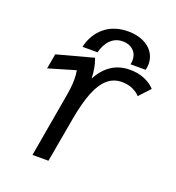

<svg xmlns="http://www.w3.org/2000/svg" viewBox="-133 -837 865 943"><g transform="rotate(20 300.0 -365.5)"><path d="M193 -293Q201.5 -339.5 205 -366.2Q208.5 -393 208.5 -417.5Q208.5 -443.5 204.5 -465.5L64 -424L78 -502.5L267.5 -553.5Q277 -529 281.2 -505.2Q285.5 -481.5 286.5 -451.5Q342.5 -557 450 -557Q493 -557 527 -542.5Q561 -528 581.5 -505L528.5 -448Q517 -462.5 491.8 -474.8Q466.5 -487 433.5 -487Q390 -487 358.5 -459.8Q327 -432.5 304.8 -377Q282.5 -321.5 267 -234L225.5 0H142ZM378 -731Q422 -731 455.5 -716Q489 -701 507.2 -674.5Q525.5 -648 525.5 -614Q525.5 -600.5 521.5 -583H442.5Q445 -595.5 445 -605Q445 -636.5 424.2 -656.2Q403.5 -676 369.5 -676Q332.5 -676 306.8 -651.8Q281 -627.5 270 -583H191Q207.5 -652 256 -691.5Q304.5 -731 378 -731Z"/></g></svg>

Font: JuliaMono
Style: Italic
Weight: 400
Italic angle: -9°
Monospace: yes
Designer: cormullion
Foundry: corm
Version: Version 0.057; ttfautohint (v1.8.4)